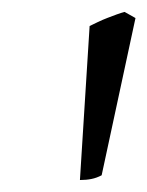

<svg xmlns="http://www.w3.org/2000/svg" viewBox="-20 -718 245 319"><path d="M148.9 -426.8Q140.6 -422.4 132.1 -420.7Q123.5 -418.9 112.8 -418.9L128.9 -674.8Q134.8 -677.7 142.6 -681.4Q150.4 -685.1 158.4 -688.2Q166.5 -691.4 174.1 -694.1Q181.6 -696.8 187 -698.2L205.1 -688Z"/></svg>

Font: Gentium Plus Am
Style: Italic
Weight: 400
Italic angle: -8°
Designer: J. Victor Gaultney, Annie Olsen, Iska Routamaa, Becca Hirsbrunner
Foundry: SIL International
Version: Version 5.000